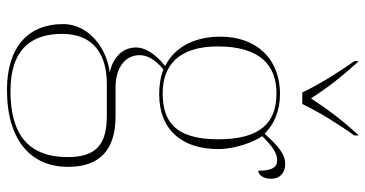

<svg xmlns="http://www.w3.org/2000/svg" viewBox="-268 -538 1046 550"><g transform="rotate(90 255.0 -263.0)"><path d="M245 -606H278C299 -651 339 -715 368 -755V-766H366C321 -716 294 -680 262 -631C230 -680 202 -716 157 -766H155V-755C184 -715 224 -651 245 -606ZM237 240C384 240 458 170 458 65C458 -27 408 -71 313 -71H230C175 -71 138 -98 138 -140C138 -161 150 -185 179 -208C199 -200 224 -196 250 -196C354 -196 407 -264 407 -364C407 -417 385 -470 370 -491C399 -521 420 -534 439 -534C459 -534 469 -520 469 -480C481 -480 492 -494 492 -517C492 -542 475 -557 450 -557C422 -557 399 -538 363 -498C336 -525 298 -542 250 -542C144 -542 85 -470 85 -372C85 -311 105 -246 169 -213C133 -184 116 -155 116 -130C116 -94 140 -65 188 -54C130 -49 49 -2 49 80C49 179 115 240 237 240ZM247 -206C169 -206 113 -250 113 -364C113 -487 169 -532 247 -532C331 -532 379 -487 379 -365C379 -243 329 -206 247 -206ZM241 230C118 230 77 167 77 82C77 -11 140 -46 220 -46H311C388 -46 430 -21 430 66C430 177 367 230 241 230Z"/></g></svg>

Font: Noto Serif Display Thin
Style: Regular
Weight: 100
Designer: Monotype Design Team
Foundry: Monotype Imaging Inc.
Version: Version 2.009